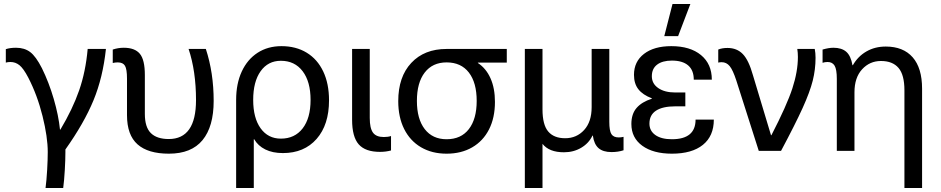

<svg xmlns="http://www.w3.org/2000/svg" viewBox="-20 -752 4689 957"><path d="M306 -7V6Q306 43 303 95.5Q300 148 295 185H207Q212 148 215 95.5Q218 43 218 6Q218 -69 192 -173.5Q166 -278 121 -365Q97 -411 77 -427Q57 -443 32 -443Q19 -443 9 -440V-507Q30 -514 60 -514Q102 -514 130.5 -492.5Q159 -471 189 -412Q224 -341 248 -258.5Q272 -176 279 -106H281Q342 -208 374.5 -301.5Q407 -395 417 -508H508Q493 -366 446 -252Q399 -138 306 -7Z M702 -378V-184Q702 -118 732 -88.5Q762 -59 821 -59Q957 -59 957 -253Q957 -397 920 -508H1006Q1045 -389 1045 -249Q1045 -121 989.5 -53.5Q934 14 822 14Q718 14 665.5 -32.5Q613 -79 613 -178V-360Q613 -407 603 -424Q593 -441 567 -441Q554 -441 542 -438V-505Q569 -514 597 -514Q652 -514 677 -484Q702 -454 702 -378Z M1620 -252Q1620 -130 1558 -59.5Q1496 11 1390 11Q1339 11 1302.5 -7Q1266 -25 1247 -58H1245V185H1157V-254Q1157 -335 1185 -395.5Q1213 -456 1264 -489Q1315 -522 1383 -522Q1455 -522 1508.5 -489.5Q1562 -457 1591 -396Q1620 -335 1620 -252ZM1242 -254Q1242 -164 1279 -112.5Q1316 -61 1380 -61Q1449 -61 1488.5 -112Q1528 -163 1528 -254Q1528 -345 1488.5 -397Q1449 -449 1380 -449Q1316 -449 1279 -397Q1242 -345 1242 -254Z M1893 -69Q1914 -69 1929 -74V-2Q1903 5 1874 5Q1801 5 1768 -32.5Q1735 -70 1735 -155V-508H1823V-164Q1823 -113 1839 -91Q1855 -69 1893 -69Z M2362 -440V-438Q2403 -411 2425 -361.5Q2447 -312 2447 -244Q2447 -165 2417.5 -107Q2388 -49 2333.5 -17.5Q2279 14 2206 14Q2133 14 2078.5 -18Q2024 -50 1994.5 -109Q1965 -168 1965 -248Q1965 -369 2030 -438.5Q2095 -508 2206 -508H2506V-440ZM2058 -249Q2058 -159 2097 -108.5Q2136 -58 2206 -58Q2278 -58 2317 -108.5Q2356 -159 2356 -249Q2356 -340 2317 -390.5Q2278 -441 2206 -441Q2136 -441 2097 -390.5Q2058 -340 2058 -249Z M3064 -67Q3076 -67 3088 -70V-3Q3061 6 3028 6Q2986 6 2963.5 -13.5Q2941 -33 2935 -76H2933Q2915 -38 2877 -15.5Q2839 7 2791 7Q2717 7 2684 -35V185H2596V-508H2684V-207Q2684 -130 2712.5 -96.5Q2741 -63 2797 -63Q2854 -63 2891.5 -104Q2929 -145 2929 -218V-508H3017V-145Q3017 -100 3027.5 -83.5Q3038 -67 3064 -67Z M3528 -355H3438Q3438 -402 3410 -426Q3382 -450 3329 -450Q3282 -450 3255.5 -430Q3229 -410 3229 -372Q3229 -335 3261 -313Q3293 -291 3346 -291H3396V-222H3346Q3283 -222 3250 -200.5Q3217 -179 3217 -136Q3217 -100 3246.5 -79Q3276 -58 3329 -58Q3447 -58 3447 -156H3538Q3538 -74 3483.5 -30Q3429 14 3329 14Q3236 14 3181.5 -25.5Q3127 -65 3127 -134Q3127 -184 3153 -214Q3179 -244 3229 -260V-262Q3184 -279 3162 -307Q3140 -335 3140 -379Q3140 -445 3190 -483.5Q3240 -522 3326 -522Q3420 -522 3474 -477.5Q3528 -433 3528 -355ZM3291 -572 3332 -732H3421L3360 -572Z M3733 -377 3823 -78H3825Q3902 -227 3929.5 -311.5Q3957 -396 3957 -468Q3957 -489 3954 -508H4041Q4045 -488 4045 -464Q4045 -406 4031 -350Q4017 -294 3980.5 -213.5Q3944 -133 3873 0H3762L3650 -351Q3633 -403 3617 -422.5Q3601 -442 3577 -442Q3568 -442 3560 -440V-505Q3579 -513 3606 -513Q3653 -513 3682.5 -482.5Q3712 -452 3733 -377Z M4576 -310V185H4488V-302Q4488 -379 4458.5 -413.5Q4429 -448 4371 -448Q4315 -448 4277 -406.5Q4239 -365 4239 -292V0H4151V-359Q4151 -406 4140 -424.5Q4129 -443 4105 -443Q4091 -443 4080 -439V-505Q4111 -514 4134 -514Q4175 -514 4198 -494Q4221 -474 4229 -427H4231Q4256 -471 4298.5 -495.5Q4341 -520 4395 -520Q4482 -520 4529 -466.5Q4576 -413 4576 -310Z"/></svg>

Font: CST
Style: Regular
Weight: 400
Version: Version 1.00